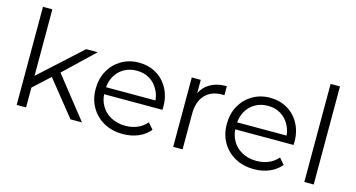

<svg xmlns="http://www.w3.org/2000/svg" viewBox="-80 -1070 2604 1403"><g transform="rotate(15 1222.5 -368.5)"><path d="M99 0V-742H170V-239L484 -525H571L347 -311L593 0H506L294 -264L170 -150V0Z M902 5Q820 5 758 -29.5Q696 -64 661 -124.5Q626 -185 626 -263Q626 -341 659.5 -401Q693 -461 751.5 -495.5Q810 -530 883 -530Q957 -530 1014.5 -496.5Q1072 -463 1105 -402.5Q1138 -342 1138 -263Q1138 -258 1137.5 -252.5Q1137 -247 1137 -241H696Q699 -193 722 -154Q748 -109 795.5 -83.5Q843 -58 904 -58Q952 -58 993.5 -75Q1035 -92 1065 -127L1105 -81Q1070 -39 1017.5 -17Q965 5 902 5ZM1070 -294Q1066 -338 1046 -374Q1022 -419 980 -444Q938 -469 883 -469Q829 -469 786 -444Q743 -419 719 -374Q700 -338 696 -294Z M1283 0V-525H1351V-424Q1374 -472 1418 -498Q1470 -530 1547 -530V-461Q1543 -461 1539 -461.5Q1535 -462 1531 -462Q1448 -462 1401 -411.5Q1354 -361 1354 -268V0Z M1894 5Q1812 5 1750 -29.5Q1688 -64 1653 -124.5Q1618 -185 1618 -263Q1618 -341 1651.5 -401Q1685 -461 1743.5 -495.5Q1802 -530 1875 -530Q1949 -530 2006.5 -496.5Q2064 -463 2097 -402.5Q2130 -342 2130 -263Q2130 -258 2129.5 -252.5Q2129 -247 2129 -241H1688Q1691 -193 1714 -154Q1740 -109 1787.5 -83.5Q1835 -58 1896 -58Q1944 -58 1985.5 -75Q2027 -92 2057 -127L2097 -81Q2062 -39 2009.5 -17Q1957 5 1894 5ZM2062 -294Q2058 -338 2038 -374Q2014 -419 1972 -444Q1930 -469 1875 -469Q1821 -469 1778 -444Q1735 -419 1711 -374Q1692 -338 1688 -294Z M2275 0V-742H2346V0Z"/></g></svg>

Font: Modern
Style: Small
Weight: 400
Designer: Julieta Ulanovsky
Foundry: Julieta Ulanovsky
Version: Version 8.000